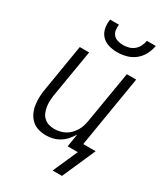

<svg xmlns="http://www.w3.org/2000/svg" viewBox="-219 -832 938 1085"><g transform="rotate(30 250.0 -289.5)"><path d="M293 -600Q264 -600 237 -608Q210 -616 191.5 -635.5Q173 -655 167.5 -683Q162 -711 167 -740H225Q222 -722 224.5 -704.5Q227 -687 238 -674.5Q249 -662 266.5 -657Q284 -652 302 -652Q320 -652 338.5 -657Q357 -662 372 -674.5Q387 -687 395.5 -704.5Q404 -722 407 -740H465Q460 -711 445.5 -683Q431 -655 406.5 -635.5Q382 -616 352 -608Q322 -600 293 -600ZM312 161 383 0H317L331 -85Q319 -65 303 -46.5Q287 -28 266.5 -15.5Q246 -3 223.5 2.5Q201 8 179 8Q152 8 127.5 0.5Q103 -7 85 -24Q67 -41 56.5 -64Q46 -87 42.5 -112.5Q39 -138 40 -164.5Q41 -191 46 -218L96 -520H157L105 -209Q102 -189 101.5 -170Q101 -151 104 -133Q107 -115 114 -98.5Q121 -82 134 -70Q147 -58 164.5 -52.5Q182 -47 202 -47Q219 -47 237 -51Q255 -55 271.5 -64Q288 -73 301 -86.5Q314 -100 324 -116.5Q334 -133 339 -150Q344 -167 347 -185L403 -520H464L387 -55H468L373 161Z"/></g></svg>

Font: Iosevka Term Curly Light
Style: Italic
Weight: 300
Italic angle: -9°
Designer: Belleve Invis
Foundry: Belleve Invis
Version: Version 32.3.0